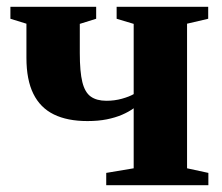

<svg xmlns="http://www.w3.org/2000/svg" viewBox="-20 -543 650 563"><path d="M291.5 0V-36L372 -49.5V-225.5Q357.5 -215 337.8 -206.5Q318 -198 293 -193Q268 -188 236.5 -188Q177.5 -188 137.8 -207.5Q98 -227 77.8 -268Q57.5 -309 57.5 -373.5V-473.5L10.5 -488V-523H262V-488L214 -473V-387Q214 -332.5 221.5 -302.2Q229 -272 246.2 -259.8Q263.5 -247.5 292 -247.5Q316 -247.5 337.5 -253.5Q359 -259.5 372 -267V-473L322 -488V-523H590.5V-488L528.5 -473.5V-49.5L591 -36V0Z"/></svg>

Font: Merriweather 96pt ExtraBold
Style: Regular
Weight: 800
Version: Version 2.100